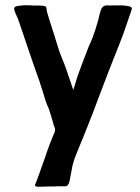

<svg xmlns="http://www.w3.org/2000/svg" viewBox="-20 -711 536 734"><path d="M114 -3Q114 -6 115.5 -8.5Q117 -11 118 -14L129 -44Q152 -109 153 -111Q155 -119 172 -165L180 -185Q182 -190 186 -198.5Q190 -207 190.5 -212.5Q191 -218 189 -223Q187 -226 180 -252Q178 -258 172 -278.5Q166 -299 160 -310Q154 -325 144 -359Q137 -382 131 -400Q115 -444 91.5 -513Q68 -582 54 -624Q49 -640 41 -656Q34 -672 34 -677Q34 -684 41.5 -686.5Q49 -689 64 -690Q68 -691 80 -691Q95 -691 104 -690Q137 -690 145 -689Q153 -688 155.5 -685Q158 -682 158 -677Q158 -672 159 -668Q169 -633 185 -585L192 -562Q207 -511 216 -491Q229 -461 244 -415Q260 -367 260 -367L268 -392Q274 -414 282 -435L293 -465L303 -491Q303 -491 313 -517Q321 -539 325 -546Q333 -562 344.5 -597.5Q356 -633 362 -661Q367 -681 374.5 -686Q382 -691 390 -690.5Q398 -690 400 -690Q403 -690 425 -690.5Q447 -691 463 -689Q484 -686 484 -679Q484 -678 482 -670Q480 -665 477.5 -657.5Q475 -650 472 -641Q448 -570 441 -554Q423 -510 397.5 -444Q372 -378 354 -330Q342 -295 300 -191Q264 -105 261 -92Q257 -80 252.5 -53.5Q248 -27 246 -19Q241 2 230 1H203Q197 2 163 2L126 3Q114 3 114 -3Z"/></svg>

Font: Barriecito
Style: Regular
Weight: 400
Designer: Pablo Cosgaya & Sergio Jiménez
Foundry: Pablo Cosgaya & Sergio Jiménez
Version: Version 1.001